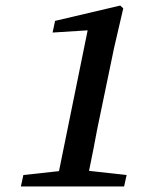

<svg xmlns="http://www.w3.org/2000/svg" viewBox="-20 -670 568 690"><path d="M178 -595 412 -650 423 -640 390 -498 330 -209Q323 -172 315.5 -133Q308 -94 300 -56L435 -41L426 0H55L64 -41L192 -55L295 -561L169 -553Z"/></svg>

Font: Source Serif Pro SemiBold
Style: Italic
Weight: 600
Italic angle: -12°
Designer: Frank Grießhammer
Foundry: Adobe Systems Incorporated
Version: Version 3.001;hotconv 1.0.111;makeotfexe 2.5.65597